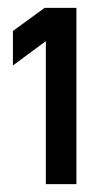

<svg xmlns="http://www.w3.org/2000/svg" viewBox="-20 -758 257 490"><path d="M175 -738V-288H97V-653L13 -591V-679L94 -738Z"/></svg>

Font: Khand SemiBold
Style: Regular
Weight: 600
Designer: Devanagari: Sanchit Sawaria, Jyotish Sonowal; Latin: Satya Rajpurohit
Foundry: Indian Type Foundry
Version: Version 1.101;PS 1.0;hotconv 1.0.78;makeotf.lib2.5.61930; tt